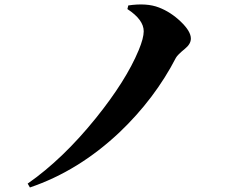

<svg xmlns="http://www.w3.org/2000/svg" viewBox="-20 -771 1040 847"><path d="M542 -731 546 -747Q627 -759 681 -738Q733 -718 777 -676Q822 -633 822 -601Q822 -577 796 -556Q763 -529 756 -516Q663 -336 508 -188Q327 -17 112 56L102 39Q257 -69 403 -250Q536 -415 592 -550Q614 -603 614 -633Q614 -684 542 -731Z"/></svg>

Font: Source Han Serif CN Heavy
Style: Regular
Weight: 900
Designer: Ryoko NISHIZUKA  (kana & ideographs); Frank Grießhammer (Latin, Greek & Cyrillic); Wenlong ZHANG  (bopomofo); Sandoll Co
Foundry: Adobe Systems Incorporated
Version: Version 1.000;PS 1;hotconv 16.6.53;makeotf.lib2.5.65590